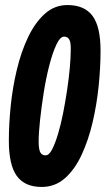

<svg xmlns="http://www.w3.org/2000/svg" viewBox="-20 -730 418 760"><path d="M145 10Q78 10 46.5 -33.5Q15 -77 15 -173Q15 -238 22.5 -311.5Q30 -385 47 -455.5Q64 -526 91.5 -583.5Q119 -641 157.5 -675.5Q196 -710 247 -710Q314 -710 346 -667.5Q378 -625 378 -529Q378 -463 370.5 -389.5Q363 -316 346.5 -245.5Q330 -175 303 -117Q276 -59 237 -24.5Q198 10 145 10ZM160 -115Q174 -115 186 -138Q198 -161 209.5 -199Q221 -237 230 -283Q239 -329 246 -376Q253 -423 256.5 -463.5Q260 -504 260 -531Q261 -561 254.5 -573Q248 -585 234 -585Q218 -585 203 -553Q188 -521 175 -470.5Q162 -420 153 -363Q144 -306 138.5 -254.5Q133 -203 133 -170Q133 -139 139.5 -127Q146 -115 160 -115Z"/></svg>

Font: Georama ExtraCondensed
Style: Bold Italic
Weight: 700
Width: 2
Italic angle: -9°
Designer: Jean-Baptiste Levee
Foundry: Production Type
Version: Version 1.000